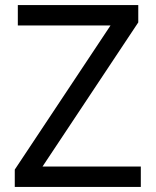

<svg xmlns="http://www.w3.org/2000/svg" viewBox="-20 -734 612 754"><path d="M533 0H38V-68L414 -634H50V-714H523V-646L147 -80H533Z"/></svg>

Font: Noto Sans Hanifi Rohingya
Style: Regular
Weight: 400
Designer: Monotype Design Team and DaltonMaag
Foundry: Google LLC
Version: Version 2.101